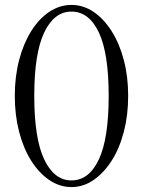

<svg xmlns="http://www.w3.org/2000/svg" viewBox="-20 -750 580 779"><path d="M270 9Q222 9 180 -19.5Q138 -48 106.5 -98Q75 -148 57.5 -215.5Q40 -283 40 -361Q40 -439 57.5 -506Q75 -573 106.5 -623.5Q138 -674 180 -702Q222 -730 270 -730Q318 -730 359.5 -702Q401 -674 433 -623.5Q465 -573 482.5 -506Q500 -439 500 -361Q500 -283 482.5 -215.5Q465 -148 433 -98Q401 -48 359.5 -19.5Q318 9 270 9ZM270 -18Q341 -18 381 -103Q421 -188 421 -361Q421 -534 381 -618.5Q341 -703 270 -703Q200 -703 159.5 -618.5Q119 -534 119 -361Q119 -188 159.5 -103Q200 -18 270 -18Z"/></svg>

Font: Instrument Serif
Style: Regular
Weight: 400
Designer: Rodrigo Fuenzalida
Foundry: fragTYPE
Version: Version 1.000; ttfautohint (v1.8.4.7-5d5b);gftools[0.9.27]